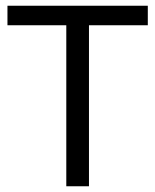

<svg xmlns="http://www.w3.org/2000/svg" viewBox="-20 -649 541 669"><path d="M6 -629H495V-561H290V0H211V-561H6Z"/></svg>

Font: Karla
Style: Regular
Weight: 400
Designer: Jonathan Pinhorn
Version: Version 1.000